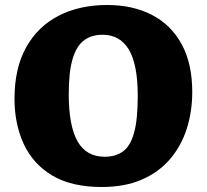

<svg xmlns="http://www.w3.org/2000/svg" viewBox="-20 -734 827 768"><path d="M387 14Q266 14 189 -32Q112 -78 75 -158Q38 -238 38 -339Q38 -461 84.5 -544.5Q131 -628 214.5 -671Q298 -714 409 -714Q511 -714 587.5 -674.5Q664 -635 706.5 -557.5Q749 -480 749 -366Q749 -288 727 -219Q705 -150 660 -97.5Q615 -45 547 -15.5Q479 14 387 14ZM399 -107Q442 -107 471.5 -128Q501 -149 516 -202Q531 -255 531 -350Q531 -476 495.5 -535.5Q460 -595 390 -595Q346 -595 316 -572.5Q286 -550 270.5 -498.5Q255 -447 255 -357Q255 -231 290 -169Q325 -107 399 -107Z"/></svg>

Font: Literata 12pt ExtraBold
Style: Regular
Weight: 800
Designer: Latin by Veronika Burian and Jose Scaglione. Greek by Irene Vlachou. Cyrillic by Vera Evstafieva.
Foundry: TypeTogether
Version: Version 3.002